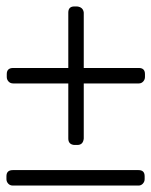

<svg xmlns="http://www.w3.org/2000/svg" viewBox="-56 -577 470 596"><path d="M-15 -366H156V-538Q156 -557 175 -557H183Q202 -555 204 -538V-366H375Q394 -366 394 -347V-338Q394 -330 388.5 -324Q383 -318 375 -318H204V-147Q202 -127 184 -127H174Q156 -129 156 -147V-318H-15Q-24 -318 -29.5 -324Q-35 -330 -35 -338V-347Q-35 -366 -15 -366ZM-16 -49H374Q393 -49 393 -30V-21Q393 -13 387.5 -7Q382 -1 374 -1H-16Q-25 -1 -30.5 -7Q-36 -13 -36 -21V-30Q-36 -49 -16 -49Z"/></svg>

Font: Text Me One
Style: Regular
Weight: 400
Designer: Julia Petretta
Foundry: Julia Petretta
Version: Version 1.003